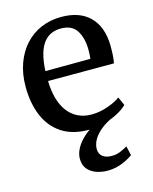

<svg xmlns="http://www.w3.org/2000/svg" viewBox="-119 -644 757 953"><g transform="rotate(-15 259.5 -167.5)"><path d="M277.5 11Q193.5 11 138.2 -25.5Q83 -62 55.8 -127Q28.5 -192 28.5 -276.5Q28.5 -342.5 48 -396Q67.5 -449.5 102.2 -487.5Q137 -525.5 184.5 -545.8Q232 -566 288.5 -566Q382.5 -566 434.2 -514.8Q486 -463.5 488.5 -367.5Q488.5 -337 487.2 -314.5Q486 -292 482 -275.5H143.5Q144.5 -227.5 155.2 -187.8Q166 -148 187 -119.2Q208 -90.5 238.8 -74.8Q269.5 -59 310 -59Q351.5 -59 393.8 -73.8Q436 -88.5 459 -106.5L478.5 -63Q460.5 -44.5 429 -27.8Q397.5 -11 358.2 0Q319 11 277.5 11ZM143.5 -326.5 375 -327.5Q376 -336.5 376.8 -348.8Q377.5 -361 377.5 -371Q377.5 -433 353.2 -472Q329 -511 271.5 -511Q245 -511 222.8 -501.5Q200.5 -492 183.5 -470.5Q166.5 -449 156.2 -413.5Q146 -378 143.5 -326.5ZM313 231Q287.5 231 260.5 222.5Q233.5 214 214.8 193.5Q196 173 196 138.5Q196 115.5 206.8 92.8Q217.5 70 236.2 49.5Q255 29 279.8 11.5Q304.5 -6 333.5 -17.5L364 -21.5L406.5 -17.5Q372 -3 345.8 17.8Q319.5 38.5 304.5 63Q289.5 87.5 289.5 113Q289.5 138.5 306.8 152Q324 165.5 353 165.5Q377 165.5 396 157.8Q415 150 435 138.5L446 186.5Q430 198 409.5 208.2Q389 218.5 364.8 224.8Q340.5 231 313 231Z"/></g></svg>

Font: Merriweather 28pt Medium
Style: Regular
Weight: 500
Version: Version 2.100